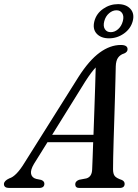

<svg xmlns="http://www.w3.org/2000/svg" viewBox="-54 -932 686 952"><path d="M114.5 -119.5Q96 -88.5 100.2 -69.5Q104.5 -50.5 125.5 -45L150 -40Q166 -34 166 -21Q166 0 139.5 0H-8Q-34.5 0 -34.5 -19.5Q-34 -35.5 -8 -47.5Q26.5 -57.5 67 -124L335.5 -551Q388 -633 440 -671Q492 -709 545 -709Q578.5 -709 578.5 -688Q578.5 -674 562 -667Q543 -661.5 532 -646.8Q521 -632 520 -603.5Q519.5 -580.5 518.5 -539.8Q517.5 -499 516 -448Q514.5 -397 512.8 -343Q511 -289 509.5 -239Q508 -189 507.2 -150.5Q506.5 -112 506.5 -92.5Q506.5 -70 515 -59.2Q523.5 -48.5 550.5 -39.5Q564 -33 564 -20.5Q564 0 538.5 0H339.5Q319 0 319 -18.5Q319 -33 338 -40.5L374.5 -47.5Q402 -55.5 403 -93Q404 -113 405.2 -148Q406.5 -183 408 -227H181.5ZM368.5 -527.5 204.5 -263.5H409.5Q411.5 -321.5 413.8 -383.8Q416 -446 417.8 -502.2Q419.5 -558.5 420.5 -597.5Q410 -586.5 397.2 -569.5Q384.5 -552.5 368.5 -527.5ZM486.5 -742Q446.5 -742 425.2 -765.2Q404 -788.5 414 -827Q424 -865 457.5 -888.2Q491 -911.5 531 -911.5Q571.5 -911.5 592.8 -887.8Q614 -864 604 -827Q594 -789.5 560.5 -765.8Q527 -742 486.5 -742ZM523.5 -881Q504 -881 486.8 -866.2Q469.5 -851.5 463 -827Q456.5 -802.5 466 -787.5Q475.5 -772.5 495 -772.5Q515 -772.5 531.8 -787.5Q548.5 -802.5 555 -827Q561.5 -851 552.2 -866Q543 -881 523.5 -881Z"/></svg>

Font: Fraunces 72pt S050
Style: Italic
Weight: 400
Italic angle: -16°
Version: Version 1.000; ttfautohint (v1.8.3)